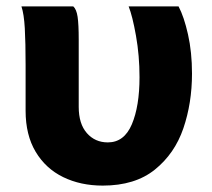

<svg xmlns="http://www.w3.org/2000/svg" viewBox="-20 -516 664 600"><path d="M538 -496Q555 -464 567.5 -408.5Q580 -353 580 -286Q580 -194 553 -115Q526 -36 464 14Q402 64 301 64Q232 64 177.5 37.5Q123 11 91.5 -41.5Q60 -94 60 -170V-313Q60 -383 57.5 -427.5Q55 -472 47 -496H209Q219 -487 222.5 -463.5Q226 -440 226 -392V-182Q226 -129 251.5 -100Q277 -71 317 -71Q368 -71 392 -127.5Q416 -184 416 -275Q416 -342 405 -404Q394 -466 382 -496Z"/></svg>

Font: BM Euljiro oraeorae
Style: Regular
Weight: 400
Designer: Bongjin Kim; Bomjun Kim; Myungsoo Han; Hyesun Chae; Mikyoung Jeong; Wujin Sim; Minjae Kang; Suwha Jang;
Foundry: Sandoll Inc.
Version: Version 1.000;hotconv 1.0.109;makeexe 2.5.65596